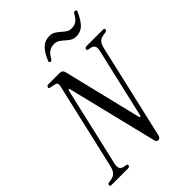

<svg xmlns="http://www.w3.org/2000/svg" viewBox="-301 -1056 1193 1193"><g transform="rotate(-45 295.0 -459.5)"><path d="M374 9Q361 9 357 -7L211 -603Q210 -608 206 -608Q202 -608 200 -603L81 -86Q74 -58 80.5 -43.5Q87 -29 111 -25L123 -23Q136 -22 134 -11Q131 0 116 0H-27Q-42 0 -39 -11Q-37 -22 -24 -23L-10 -25Q17 -29 30 -43.5Q43 -58 50 -86L181 -654Q186 -675 181 -682Q176 -689 154 -693L132 -697Q119 -700 122 -709Q124 -720 139 -720H236Q261 -720 266 -698L392 -180Q394 -173 398.5 -173Q403 -173 404 -180L509 -634Q517 -666 509 -678.5Q501 -691 484 -694L467 -697Q454 -700 457 -709Q459 -720 474 -720H617Q632 -720 630 -709Q626 -698 614 -697L600 -695Q573 -691 560.5 -678.5Q548 -666 540 -634L397 -13Q392 9 374 9ZM471 -807Q449 -807 433 -817Q417 -827 403.5 -839.5Q390 -852 375 -862Q360 -872 339 -872Q312 -872 294.5 -859.5Q277 -847 263 -821Q257 -809 247 -809Q242 -809 239 -813Q236 -817 239 -824Q260 -875 286.5 -901.5Q313 -928 353 -928Q376 -928 392.5 -918Q409 -908 422.5 -895.5Q436 -883 450.5 -873Q465 -863 485 -863Q512 -863 529 -875.5Q546 -888 560 -914Q566 -926 576 -926Q582 -926 585 -922Q588 -918 585 -911Q563 -860 537 -833.5Q511 -807 471 -807Z"/></g></svg>

Font: Instrument Serif
Style: Italic
Weight: 400
Italic angle: -13°
Designer: Rodrigo Fuenzalida
Foundry: fragTYPE
Version: Version 1.000; ttfautohint (v1.8.4.7-5d5b);gftools[0.9.27]